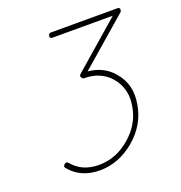

<svg xmlns="http://www.w3.org/2000/svg" viewBox="-127 -809 864 918"><g transform="rotate(-20 305.0 -350.0)"><path d="M333 -465Q416 -457 463 -398Q520 -331 502 -234Q486 -137 405 -68Q323 0 228 0Q130 0 75 -68Q68 -77 78 -86Q88 -95 97 -86Q146 -26 232 -26Q319 -26 390 -87Q462 -148 476 -234Q492 -318 442 -380Q392 -440 307 -440Q299 -440 296 -446L295 -447Q287 -457 298 -466L537 -674H228Q223 -674 220 -678Q217 -682 218 -687Q220 -700 233 -700H572Q577 -700 580 -696Q583 -692 582 -687Q582 -685 580 -681Q578 -677 576 -676Z"/></g></svg>

Font: Quicksand
Style: Light Italic
Weight: 300
Italic angle: -12°
Designer: Andrew Paglinawan
Foundry: Andrew Paglinawan
Version: 1.002